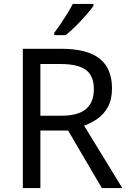

<svg xmlns="http://www.w3.org/2000/svg" viewBox="-20 -964 662 984"><path d="M294 -714Q427 -714 490.5 -663.5Q554 -613 554 -511Q554 -454 533 -416Q512 -378 479.5 -355.5Q447 -333 411 -320L607 0H502L329 -295H187V0H97V-714ZM289 -636H187V-371H294Q381 -371 421 -405.5Q461 -440 461 -507Q461 -577 419 -606.5Q377 -636 289 -636ZM459 -934Q447 -916 422 -887.5Q397 -859 368.5 -830.5Q340 -802 316 -784H258V-796Q273 -815 290.5 -841Q308 -867 325 -894.5Q342 -922 353 -944H459Z"/></svg>

Font: Noto Sans Mende Kikakui
Style: Regular
Weight: 400
Designer: Monotype Design Team
Foundry: Monotype Imaging Inc.
Version: Version 2.003; ttfautohint (v1.8.4.7-5d5b)